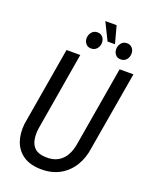

<svg xmlns="http://www.w3.org/2000/svg" viewBox="-173 -1045 906 1147"><g transform="rotate(20 279.5 -471.5)"><path d="M471.2 -710.9H559.1L473.6 -210.9Q464.8 -144.5 433.1 -94Q401.4 -43.5 349.9 -15.6Q298.3 12.2 229.5 10.7Q163.1 9.3 120.6 -19.3Q78.1 -47.9 60.1 -97.2Q42 -146.5 48.8 -210.4L133.8 -710.9H221.2L136.7 -210Q131.8 -170.4 138.7 -138.4Q145.5 -106.4 168.2 -87.4Q190.9 -68.4 234.9 -66.9Q281.2 -64.9 312.5 -82.8Q343.8 -100.6 361.8 -133.5Q379.9 -166.5 386.2 -210ZM364.3 -952.6 394 -842.3H346.7L292.5 -952.6ZM222.2 -820.3Q223.1 -841.3 236.1 -857.2Q249 -873 271 -873.5Q293.5 -874 306.2 -858.6Q318.8 -843.3 317.9 -821.8Q317.4 -800.8 304.2 -785.4Q291 -770 269 -769.5Q246.6 -769 234.1 -784.2Q221.7 -799.3 222.2 -820.3ZM410.6 -819.3Q411.6 -840.8 424.3 -856.4Q437 -872.1 459 -872.6Q481.4 -873 494.4 -857.7Q507.3 -842.3 506.3 -820.8Q505.4 -799.8 492.4 -784.4Q479.5 -769 457.5 -768.6Q435.1 -768.1 422.6 -783.2Q410.2 -798.3 410.6 -819.3Z"/></g></svg>

Font: Roboto Condensed
Style: Italic
Weight: 400
Italic angle: -12°
Designer: Christian Robertson
Foundry: Google
Version: Version 3.0